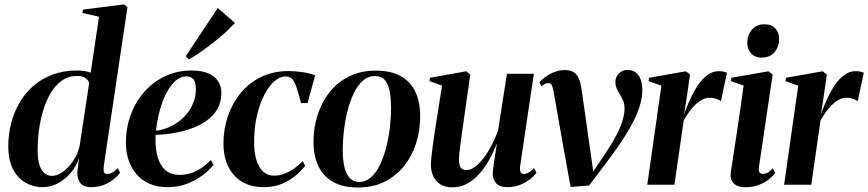

<svg xmlns="http://www.w3.org/2000/svg" viewBox="-20 -837 3934 870"><path d="M450 -83Q448 -65.5 451.2 -57Q454.5 -48.5 465 -48.5Q476 -48.5 488.2 -55Q500.5 -61.5 513.5 -75.5L524 -54.5Q512 -38 492.5 -22.8Q473 -7.5 448 1.8Q423 11 393 11Q354 11 340.5 -13.2Q327 -37.5 331.5 -68.5L338.5 -121.5Q328 -87.5 303.5 -57.2Q279 -27 245.5 -8Q212 11 173 11Q131.5 11 96 -9Q60.5 -29 39 -70.2Q17.5 -111.5 17.5 -175Q17.5 -227 30.2 -277Q43 -327 67.8 -370.5Q92.5 -414 130.2 -447Q168 -480 217.8 -498.8Q267.5 -517.5 330 -517.5Q347.5 -517.5 363.8 -514.8Q380 -512 391 -508L428.5 -761L353.5 -778.5L356 -793.5L542 -817L557.5 -804.5ZM384 -460.5Q382 -472 368 -482.5Q354 -493 330.5 -493Q290.5 -493 260.5 -471.8Q230.5 -450.5 209.5 -415Q188.5 -379.5 175.5 -336Q162.5 -292.5 156.5 -246.2Q150.5 -200 150.5 -157.5Q150.5 -112.5 159.8 -86.8Q169 -61 183.8 -50.5Q198.5 -40 215.5 -40Q240 -40 265.8 -59Q291.5 -78 312 -108.8Q332.5 -139.5 340.5 -174Z M947.5 -91Q932.5 -70.5 902.8 -46.5Q873 -22.5 831.5 -5.8Q790 11 738.5 11Q691.5 11 656 -5Q620.5 -21 597.2 -49Q574 -77 562.2 -113Q550.5 -149 550.5 -189.5Q550.5 -257.5 572.5 -317Q594.5 -376.5 634.5 -421.5Q674.5 -466.5 728.8 -492Q783 -517.5 847.5 -517.5Q894.5 -517.5 924.2 -504.5Q954 -491.5 968.5 -468.8Q983 -446 983 -415.5Q983 -374 965 -343Q947 -312 916.2 -290.2Q885.5 -268.5 847.2 -254.8Q809 -241 767 -234Q725 -227 685.5 -226Q683 -191 687.5 -158.2Q692 -125.5 704.2 -99.8Q716.5 -74 738.5 -59.2Q760.5 -44.5 793.5 -44.5Q823 -44.5 848.8 -53.5Q874.5 -62.5 896.2 -78Q918 -93.5 935.5 -112ZM824 -491Q797 -491 773.8 -469.5Q750.5 -448 732.5 -412.5Q714.5 -377 703 -333Q691.5 -289 687 -244.5Q717 -248.5 744 -260Q771 -271.5 793.5 -289Q816 -306.5 832.5 -329Q849 -351.5 858.2 -377.8Q867.5 -404 867.5 -433Q867.5 -464 856.5 -477.5Q845.5 -491 824 -491ZM821.5 -582 966.5 -801 1044.5 -733Q1029.5 -717 1010.8 -699Q992 -681 970.2 -663Q948.5 -645 925.5 -627.8Q902.5 -610.5 880 -595.2Q857.5 -580 836.5 -568Z M1176 11Q1089 11 1040.8 -42.8Q992.5 -96.5 992.5 -187Q992.5 -250.5 1012.2 -309.2Q1032 -368 1069.8 -414.5Q1107.5 -461 1162.8 -488Q1218 -515 1288.5 -515Q1316.5 -515 1350 -510.2Q1383.5 -505.5 1408 -495.5L1373.5 -370H1344Q1331.5 -418 1322.5 -444.2Q1313.5 -470.5 1302.5 -480.5Q1291.5 -490.5 1273 -490.5Q1247.5 -490.5 1222.5 -468.2Q1197.5 -446 1177 -406Q1156.5 -366 1144 -312Q1131.5 -258 1131.5 -193.5Q1131.5 -145 1142 -111Q1152.5 -77 1172.8 -59Q1193 -41 1221.5 -41Q1245.5 -41 1269.2 -50.2Q1293 -59.5 1314.2 -74.5Q1335.5 -89.5 1351.5 -107L1363 -86Q1344.5 -62 1317.5 -39.8Q1290.5 -17.5 1255 -3.2Q1219.5 11 1176 11Z M1682 -517Q1751.5 -517 1796.2 -491.8Q1841 -466.5 1862.5 -420.2Q1884 -374 1884 -309.5Q1884 -247 1865.8 -189Q1847.5 -131 1811.8 -85.8Q1776 -40.5 1723.5 -14Q1671 12.5 1602.5 12.5Q1533 12.5 1488.2 -13.2Q1443.5 -39 1422 -85.5Q1400.5 -132 1400.5 -194Q1400.5 -258.5 1419.2 -316.8Q1438 -375 1474.2 -420.2Q1510.5 -465.5 1562.8 -491.2Q1615 -517 1682 -517ZM1678.5 -492.5Q1648 -492.5 1624 -471Q1600 -449.5 1582.8 -413.8Q1565.5 -378 1554.5 -334Q1543.5 -290 1538.2 -243.8Q1533 -197.5 1533 -156.5Q1533 -113.5 1540.5 -81Q1548 -48.5 1564.5 -30.5Q1581 -12.5 1607 -12.5Q1637.5 -12.5 1661.5 -34Q1685.5 -55.5 1702.5 -91.5Q1719.5 -127.5 1730.5 -171.5Q1741.5 -215.5 1746.8 -261.2Q1752 -307 1752 -348Q1752 -387 1746.5 -419.8Q1741 -452.5 1725.2 -472.5Q1709.5 -492.5 1678.5 -492.5Z M2030 12Q1997 12 1975.5 -1.8Q1954 -15.5 1943.2 -38.5Q1932.5 -61.5 1932.5 -90.5Q1932.5 -103.5 1935 -127Q1937.5 -150.5 1941 -177.2Q1944.5 -204 1948.2 -227.8Q1952 -251.5 1954 -265.5L1983 -449L1926 -469.5L1928.5 -484.5L2092.5 -514L2111 -499L2079.5 -279Q2077 -261 2073.5 -236.2Q2070 -211.5 2066.8 -186.8Q2063.5 -162 2061.5 -142.5Q2059.5 -123 2059.5 -115Q2059.5 -99.5 2062.5 -88.8Q2065.5 -78 2073 -72.2Q2080.5 -66.5 2094 -66.5Q2119 -66.5 2145.5 -91.8Q2172 -117 2196 -158Q2220 -199 2237 -246.5L2277 -502.5H2399L2336.5 -82Q2334.5 -66 2339.2 -57.2Q2344 -48.5 2353.5 -48.5Q2363.5 -48.5 2376 -55.2Q2388.5 -62 2400 -75.5L2411 -54.5Q2398 -37 2377.8 -22Q2357.5 -7 2332.8 2Q2308 11 2280.5 11Q2243 11 2227.8 -6.8Q2212.5 -24.5 2212.5 -49Q2212.5 -54.5 2214.2 -69.5Q2216 -84.5 2219 -104.5Q2222 -124.5 2225.2 -145.2Q2228.5 -166 2231 -182.5H2229.5Q2214.5 -144 2194.5 -109Q2174.5 -74 2149.5 -46.8Q2124.5 -19.5 2094.8 -3.8Q2065 12 2030 12Z M2487.5 -427Q2484 -446 2479 -453.2Q2474 -460.5 2464.5 -460.5Q2456.5 -460.5 2449 -456.8Q2441.5 -453 2433.5 -445.5L2424 -464.5Q2436.5 -478 2454 -490.5Q2471.5 -503 2493.5 -511.2Q2515.5 -519.5 2540.5 -519.5Q2566 -519.5 2581 -509Q2596 -498.5 2603.8 -478.8Q2611.5 -459 2615.5 -431L2653.5 -162.5L2670 -48.5L2642.5 -21.5L2718.5 -135Q2753 -185.5 2773 -224.2Q2793 -263 2801.5 -292.8Q2810 -322.5 2810 -344.5Q2810 -370 2799.8 -389.2Q2789.5 -408.5 2779 -426.8Q2768.5 -445 2768.5 -465Q2768.5 -488.5 2784.2 -504.2Q2800 -520 2822.5 -520Q2848.5 -520 2863.5 -506.5Q2878.5 -493 2884.5 -472.2Q2890.5 -451.5 2890.5 -428Q2890.5 -392 2876 -347.8Q2861.5 -303.5 2827.5 -245.8Q2793.5 -188 2735 -110L2649.5 3.5L2565.5 10L2538 -141.5Z M2913 0 2977 -449 2919 -469.5 2921.5 -484.5 3088 -514 3106.5 -499 3094.5 -413.5 3080 -319.5Q3092 -354 3107.8 -388.5Q3123.5 -423 3143 -451.5Q3162.5 -480 3186 -497.2Q3209.5 -514.5 3236 -514.5Q3251.5 -514.5 3260.8 -512Q3270 -509.5 3274 -507L3246.5 -378.5Q3243 -382.5 3227.8 -388.2Q3212.5 -394 3196 -394Q3176.5 -394 3158.8 -383.8Q3141 -373.5 3125.8 -357.5Q3110.5 -341.5 3098.5 -323.8Q3086.5 -306 3078 -291L3036 0Z M3354 11.5Q3336.5 11.5 3320.8 5Q3305 -1.5 3296.5 -17Q3288 -32.5 3291.5 -58Q3292.5 -65 3296.8 -91.8Q3301 -118.5 3307.2 -159.2Q3313.5 -200 3320.8 -248.8Q3328 -297.5 3335.5 -349.2Q3343 -401 3349.5 -449L3292 -469.5L3294 -484.5L3462 -514L3481 -499L3419 -80.5Q3416.5 -61.5 3422.2 -55.2Q3428 -49 3436.5 -49Q3447.5 -49 3457.5 -54.2Q3467.5 -59.5 3481.5 -74.5L3492.5 -53Q3479.5 -36 3459.8 -21.2Q3440 -6.5 3413.5 2.5Q3387 11.5 3354 11.5ZM3431 -576Q3400 -576 3383 -595.5Q3366 -615 3366 -640.5Q3366 -677.5 3386.8 -702.2Q3407.5 -727 3443.5 -727Q3478 -727 3494.2 -706.8Q3510.5 -686.5 3510.5 -662Q3510.5 -626.5 3490 -601.2Q3469.5 -576 3431 -576Z M3533 0 3597 -449 3539 -469.5 3541.5 -484.5 3708 -514 3726.5 -499 3714.5 -413.5 3700 -319.5Q3712 -354 3727.8 -388.5Q3743.5 -423 3763 -451.5Q3782.5 -480 3806 -497.2Q3829.5 -514.5 3856 -514.5Q3871.5 -514.5 3880.8 -512Q3890 -509.5 3894 -507L3866.5 -378.5Q3863 -382.5 3847.8 -388.2Q3832.5 -394 3816 -394Q3796.5 -394 3778.8 -383.8Q3761 -373.5 3745.8 -357.5Q3730.5 -341.5 3718.5 -323.8Q3706.5 -306 3698 -291L3656 0Z"/></svg>

Font: Merriweather 144pt SemiBold
Style: Italic
Weight: 600
Italic angle: -7.8°
Version: Version 2.101